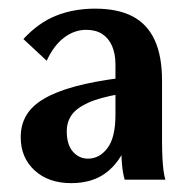

<svg xmlns="http://www.w3.org/2000/svg" viewBox="-20 -728 432 444"><path d="M144.5 -304.5Q92 -304.5 60 -334Q27.9 -363.5 27.9 -410.5Q27.9 -439.5 41 -461.5Q54.1 -483.5 82 -499.8Q109.9 -516.2 153.6 -528.1Q197.4 -539.9 258.4 -547.7V-510.7Q211 -502.7 183.7 -490.3Q156.5 -477.9 145.5 -461.8Q134.4 -445.7 134.4 -424.4Q134.4 -393.3 148.7 -377.2Q162.9 -361.1 183.4 -361.1Q210 -361.1 228.5 -385.5Q247 -409.8 247 -462.7V-578.7Q247 -603.7 239.1 -621.8Q231.1 -639.9 216.3 -649.4Q201.5 -659 179.4 -659Q151.6 -659 127.8 -640.7Q104 -622.5 88 -587.5L34.1 -637.7Q69 -675.6 109.9 -691.8Q150.7 -708 199.8 -708Q252.6 -708 286.7 -690.1Q320.8 -672.1 337.8 -635.2Q354.7 -598.3 354.7 -541.5V-402.6Q354.7 -380.5 355.6 -364Q356.4 -347.5 357.9 -335.3Q359.4 -323 362.4 -312.5H268.3Q264 -327.3 262.2 -347.4Q260.3 -367.5 260.3 -402.3L273.7 -396.1Q256.8 -352.1 225 -328.3Q193.2 -304.5 144.5 -304.5Z"/></svg>

Font: Sutasoma
Style: Regular
Weight: 400
Designer: Izhar Fathurrohim, Akbar Rohmanto, Arusyal Khofiqoini
Foundry: Kiwari Kolektiv
Version: Version 1.102